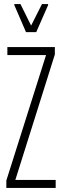

<svg xmlns="http://www.w3.org/2000/svg" viewBox="-20 -918 305 938"><path d="M11 0V-36L205 -649H16V-688H248V-652L55 -39H252V0ZM107 -761 50 -893V-898H80L132 -793L185 -898H215V-893L157 -761Z"/></svg>

Font: Saira UltraCondensed ExtraLight
Style: Regular
Weight: 250
Width: 1
Designer: Hector Gatti with collaboration of the Omnibus-Type team
Foundry: Omnibus-Type
Version: Version 1.101